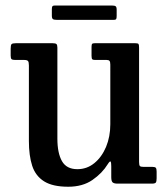

<svg xmlns="http://www.w3.org/2000/svg" viewBox="-20 -680 622 711"><path d="M87 -157.5V-438Q87 -450.5 83.5 -454.2Q80 -458 69.5 -458H36.5Q26.5 -458 23 -460.8Q19.5 -463.5 19.5 -474V-499.5Q19.5 -513 22.8 -516.5Q26 -520 39.5 -520H174.5Q185.5 -520 189 -516.8Q192.5 -513.5 192.5 -503.5V-166.5Q192.5 -113 209.5 -83.2Q226.5 -53.5 266.5 -53.5Q302 -53.5 329.5 -76Q357 -98.5 372.8 -136.2Q388.5 -174 388.5 -220V-440.5Q388.5 -451 385.5 -454.5Q382.5 -458 375 -458H332.5Q324.5 -458 321.8 -460.5Q319 -463 319 -473.5V-506Q319 -515 321.2 -517.5Q323.5 -520 331.5 -520H480.5Q491 -520 493 -517Q495 -514 495 -503.5V-80.5Q495 -68 498.2 -65Q501.5 -62 512 -62H545Q553.5 -62 556.8 -58.8Q560 -55.5 560 -44.5V-20Q560 -8 557 -4Q554 0 542.5 0H415.5Q402.5 0 397.2 -4.5Q392 -9 392 -24V-64.5Q392 -79 389.5 -81.8Q387 -84.5 379 -72Q358.5 -38.5 322.2 -13.5Q286 11.5 232.5 11.5Q175 11.5 143.2 -8.5Q111.5 -28.5 99.2 -66.2Q87 -104 87 -157.5ZM172 -622.5V-646Q172 -653 173.8 -656.2Q175.5 -659.5 182 -659.5H395Q404.5 -659.5 408.2 -656.8Q412 -654 412 -644V-621.5Q412 -613.5 410.5 -610Q409 -606.5 401 -606.5H189.5Q180 -606.5 176 -609.2Q172 -612 172 -622.5Z"/></svg>

Font: Besley* Narrow Medium
Style: Regular
Weight: 500
Width: 4
Designer: Owen Earl
Foundry: indestructible type*
Version: Version 3.000; ttfautohint (v1.8.3)